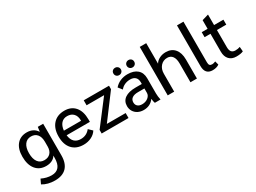

<svg xmlns="http://www.w3.org/2000/svg" viewBox="-50 -1528 3396 2545"><g transform="rotate(-30 1648.0 -255.5)"><path d="M489 -500V-17Q489 105 428.5 168Q368 231 251 231Q197 231 148.5 218.5Q100 206 62 182L95 112Q171 149 247 149Q395 149 395 -32V-67Q375 -32 336.5 -13Q298 6 247 6Q146 6 89 -64Q32 -134 32 -258Q32 -376 88 -443Q144 -510 242 -510Q294 -510 333 -489.5Q372 -469 395 -431H397L407 -500ZM390 -282Q390 -355 356.5 -395Q323 -435 263 -435Q201 -435 166 -387.5Q131 -340 131 -255Q131 -168 165.5 -120.5Q200 -73 263 -73Q323 -73 356.5 -109Q390 -145 390 -210Z M1038 -212H682Q690 -144 725.5 -109Q761 -74 823 -74Q911 -74 965 -143L1020 -90Q991 -43 937 -16.5Q883 10 818 10Q706 10 643.5 -58.5Q581 -127 581 -249Q581 -371 644 -440.5Q707 -510 817 -510Q921 -510 979.5 -441.5Q1038 -373 1038 -250ZM944 -290Q944 -355 909 -392Q874 -429 813 -429Q756 -429 722 -391Q688 -353 681 -283H944Z M1096 -55 1378 -424H1110V-500H1497V-447L1219 -76H1507V0H1096Z M1568 -146Q1568 -222 1626 -262.5Q1684 -303 1791 -303H1885V-328Q1885 -378 1858 -405Q1831 -432 1779 -432Q1734 -432 1695 -414.5Q1656 -397 1631 -364L1584 -423Q1620 -465 1671.5 -487.5Q1723 -510 1783 -510Q1879 -510 1932 -463.5Q1985 -417 1985 -332V-100Q1985 -55 1997 0H1910Q1900 -24 1896 -67H1894Q1837 10 1737 10Q1688 10 1649.5 -10Q1611 -30 1589.5 -65.5Q1568 -101 1568 -146ZM1885 -168V-234H1787Q1728 -234 1696.5 -211.5Q1665 -189 1665 -146Q1665 -109 1689.5 -88Q1714 -67 1756 -67Q1810 -67 1847.5 -96.5Q1885 -126 1885 -168ZM1628 -610Q1628 -635 1644 -650.5Q1660 -666 1685 -666Q1709 -666 1725.5 -650Q1742 -634 1742 -610Q1742 -586 1725.5 -570Q1709 -554 1685 -554Q1660 -554 1644 -570Q1628 -586 1628 -610ZM1832 -610Q1832 -634 1848.5 -650Q1865 -666 1889 -666Q1914 -666 1930 -650.5Q1946 -635 1946 -610Q1946 -586 1930 -570Q1914 -554 1889 -554Q1865 -554 1848.5 -570Q1832 -586 1832 -610Z M2107 -742H2206V-428Q2228 -466 2272 -488Q2316 -510 2369 -510Q2456 -510 2505 -452Q2554 -394 2554 -291V0H2455V-288Q2455 -359 2427.5 -397Q2400 -435 2348 -435Q2286 -435 2246 -390Q2206 -345 2206 -273V0H2107Z M2677 -119V-742H2776V-119Q2776 -88 2787.5 -75Q2799 -62 2825 -62Q2846 -62 2877 -75L2892 -18Q2853 10 2792 10Q2735 10 2706 -22.5Q2677 -55 2677 -119Z M3006 -150V-424H2916V-500H3006V-632L3101 -660H3105V-500H3248V-424H3105V-162Q3105 -113 3124.5 -90Q3144 -67 3184 -67Q3224 -67 3255 -79L3261 -8Q3224 10 3155 10Q3085 10 3045.5 -32.5Q3006 -75 3006 -150Z"/></g></svg>

Font: Sarabun Medium
Style: Regular
Weight: 500
Designer: Suppakit Chalermlarp | Katatrad Co.,Ltd.
Foundry: Cadson Demak Co.,Ltd.
Version: Version 1.000; ttfautohint (v1.6)